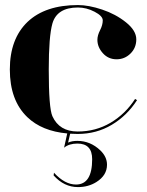

<svg xmlns="http://www.w3.org/2000/svg" viewBox="-20 -533 589 771"><path d="M250 2.9Q148.4 -6.3 89.8 -62.5Q19.5 -129.9 19.5 -253.9Q19.5 -377 90.8 -445.3Q162.1 -512.7 293 -512.7Q335.9 -512.7 390.1 -494.6Q444.3 -476.6 485.8 -443.4Q527.3 -410.2 527.3 -375Q527.3 -340.8 503.9 -317.9Q480.5 -294.9 448.2 -294.9Q415 -294.9 393.1 -319.3Q371.1 -343.8 371.1 -373Q371.1 -390.6 381.8 -411.6Q392.6 -432.6 392.6 -451.2Q392.6 -468.8 359.9 -485.8Q327.1 -502.9 293 -502.9Q209 -502.9 190.4 -438.5Q175.8 -386.7 175.8 -253.9Q175.8 -99.1 190.4 -66.4Q218.3 -4.9 292 -4.9Q364.3 -4.9 423.8 -40Q483.4 -75.2 522.5 -135.7L530.3 -130.9Q490.2 -68.4 428.7 -31.7Q367.2 4.9 292 4.9Q276.4 4.9 261.7 3.9L253.4 39.6Q268.6 32.7 290.5 32.7Q342.8 32.7 382.8 70.8Q409.7 96.7 409.7 128.4Q409.7 171.4 366.7 198.2Q334.5 218.3 293 218.3Q237.3 218.3 195.3 171.4L196.8 160.6Q240.2 208 285.2 208Q350.1 208 350.1 106.4Q350.1 43.5 291 43.5Q257.3 43.5 237.3 60.1Z"/></svg>

Font: spinweradBold
Style: Regular
Weight: 700
Width: 7
Version: Version 0.3 ; ttfautohint (v1.2) -l 8 -r 50 -G 200 -x 14 -D 